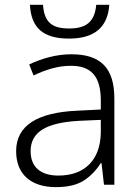

<svg xmlns="http://www.w3.org/2000/svg" viewBox="-20 -766 576 796"><path d="M378.9 -746.1C372.6 -673.8 335 -647.9 267.1 -647.9C194.8 -647.9 163.6 -673.8 158.2 -746.1H104C109.4 -649.9 159.2 -606 266.1 -606C371.1 -606 426.8 -652.8 433.1 -746.1ZM275.9 -541C211.9 -541 151.9 -522.9 101.1 -499L119.1 -453.1C169.9 -477.1 219.2 -493.2 273.9 -493.2C355.5 -493.2 397.9 -452.6 397.9 -349.1V-312L300.8 -307.1C135.3 -299.8 46.9 -246.1 46.9 -139.2C46.9 -43 108.9 9.8 211.9 9.8C261.2 9.8 299.8 0.5 327.6 -17.6C355.5 -35.6 378.9 -60.1 397.9 -89.8H400.9L411.1 0H454.1V-357.9C454.1 -484.9 396.5 -541 275.9 -541ZM397.9 -269V-216.8C396.5 -105 333 -38.1 222.2 -38.1C149.9 -38.1 106.9 -72.3 106.9 -139.2C106.9 -219.2 171.9 -257.8 308.1 -265.1Z"/></svg>

Font: Noto Reveo Sans
Style: Regular
Weight: 300
Designer: Monotype Design Team
Foundry: Monotype Imaging Inc.
Version: Version 2.007